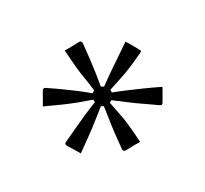

<svg xmlns="http://www.w3.org/2000/svg" viewBox="-102 -906 804 753"><g transform="rotate(-30 300.0 -529.0)"><path d="M326 -759Q337 -759 337 -748Q333 -706 329.5 -676Q326 -646 322 -620Q318 -594 313 -565L324 -558Q363 -587 398.5 -610.5Q434 -634 485 -669Q493 -656 501 -642.5Q509 -629 516 -615Q523 -606 513 -602Q479 -586 452 -574.5Q425 -563 398.5 -554.5Q372 -546 339 -535V-523Q373 -510 399.5 -498.5Q426 -487 454.5 -474.5Q483 -462 522 -443Q515 -430 507 -416.5Q499 -403 491 -389Q486 -380 478 -385Q447 -407 422 -424Q397 -441 373.5 -459Q350 -477 322 -498L312 -492Q320 -448 325 -424.5Q330 -401 332 -377Q334 -357 335.5 -338.5Q337 -320 338 -300Q322 -300 305 -300Q288 -300 273 -299Q262 -299 262 -310Q267 -366 272.5 -407Q278 -448 285 -492L275 -498Q247 -476 223 -457Q199 -438 173.5 -419.5Q148 -401 114 -377Q106 -391 98 -404Q90 -417 82 -430Q76 -441 86 -445Q120 -461 147 -473.5Q174 -486 201 -498Q228 -510 262 -523V-535Q227 -547 199.5 -557.5Q172 -568 144 -580.5Q116 -593 77 -611Q85 -625 93 -638.5Q101 -652 108 -665Q114 -674 122 -669Q155 -647 178.5 -630Q202 -613 224 -596.5Q246 -580 272 -558L283 -565Q279 -600 275 -622Q271 -644 267 -681Q265 -701 264 -720Q263 -739 261 -758Q277 -758 294 -758Q311 -758 326 -759Z"/></g></svg>

Font: Recursive Sn Lnr St Lt
Style: Regular
Weight: 300
Version: Version 1.079;hotconv 1.0.112;makeotfexe 2.5.65598; ttfautoh